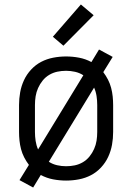

<svg xmlns="http://www.w3.org/2000/svg" viewBox="-20 -794 590 857"><path d="M128 43 67 10 109 -58Q97 -74 88 -91.5Q79 -109 74 -128Q69 -147 67 -166.5Q65 -186 65 -205V-325Q65 -354 70 -382Q75 -410 87 -436Q99 -462 119 -483.5Q139 -505 164 -518Q189 -531 217.5 -536.5Q246 -542 275 -542Q304 -542 333 -536.5Q362 -531 388 -517L422 -573L483 -540L441 -472Q453 -456 462 -438.5Q471 -421 476 -402Q481 -383 483 -363.5Q485 -344 485 -325V-205Q485 -176 480 -148Q475 -120 463 -94Q451 -68 431 -46.5Q411 -25 386 -12Q361 1 332.5 6.5Q304 12 275 12Q246 12 217 6.5Q188 1 162 -13ZM150 -127 352 -458Q335 -469 315 -473.5Q295 -478 275 -478Q255 -478 236 -474Q217 -470 200 -460Q183 -450 170.5 -434.5Q158 -419 150 -401Q142 -383 139 -364Q136 -345 136 -325V-205Q136 -185 139 -165Q142 -145 150 -127ZM275 -52Q295 -52 314 -56Q333 -60 350 -70Q367 -80 379.5 -95.5Q392 -111 400 -129Q408 -147 411 -166Q414 -185 414 -205V-325Q414 -345 411 -365Q408 -385 400 -403L198 -72Q215 -61 235 -56.5Q255 -52 275 -52ZM263 -590 216 -630 341 -774 398 -726Z"/></svg>

Font: Lode
Style: Regular
Weight: 400
Monospace: yes
Designer: Belleve Invis
Foundry: Belleve Invis
Version: Version 29.2.0; ttfautohint (v1.8.3)